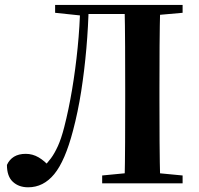

<svg xmlns="http://www.w3.org/2000/svg" viewBox="-20 -761 828 797"><path d="M8.8 -76.4Q18.7 -98.5 38.2 -110.5Q57.7 -122.4 86.8 -122.4Q115.2 -122.4 140.3 -107.8Q165.4 -93.1 188.1 -66.6V-57.2H159.1V-67.6Q176.5 -83.6 191.4 -103.8Q206.3 -123.9 220.3 -154.6Q234.3 -185.2 246.6 -233.3Q265.2 -305.6 279.3 -389.7Q293.4 -473.7 302.3 -563.1Q311.3 -652.4 313.1 -740.5H348.4Q346.5 -650.9 338.5 -559.5Q330.5 -468.1 317 -381.7Q303.4 -295.2 283.1 -218.9Q250.1 -92.7 205.1 -38.1Q160.2 16.5 96.9 16.5Q58.1 16.5 33.5 -6.2Q8.8 -28.9 8.8 -76.4ZM497 0Q499 -85.2 499.3 -171.7Q499.7 -258.2 499.7 -346.1V-393.6Q499.7 -481.3 499.3 -568.1Q499 -654.9 497 -740.5H645.3Q642.9 -655.6 642.4 -568.4Q641.9 -481.3 641.9 -393.6V-346.9Q641.9 -259.9 642.4 -173.3Q642.9 -86.6 645.3 0ZM404.1 0V-32.6L556.1 -47.3H584.3L738 -32.6V0ZM208.8 -707.9V-740.5H331.8V-696.4H317.6ZM571.2 -694.2V-740.5H738V-707.9L584.3 -694.2ZM331.8 -702.9V-740.5H571.2V-702.9Z"/></svg>

Font: Noto Serif HK
Style: Regular
Weight: 200
Designer: Ryoko NISHIZUKA 西塚涼子 (kana & ideographs); Frank Grießhammer (Latin, Greek & Cyrillic); Wenlong ZHANG 张文龙 (bopomofo); San
Foundry: Adobe
Version: Version 2.001;hotconv 1.1.0;makeotfexe 2.6.0